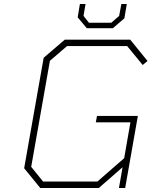

<svg xmlns="http://www.w3.org/2000/svg" viewBox="-20 -934 753 954"><path d="M411 -794 366 -848 377 -914H405L395 -855L422 -821H533L572 -855L583 -914H610L598 -843L541 -794ZM180 0 100 -98 197 -647 302 -737H627L713 -631L689 -611L612 -705H313L228 -632L135 -105L194 -32H464L597 -148L628 -326H456L462 -358H665L602 0H571L589 -103L471 0Z"/></svg>

Font: Tomorrow ExtraLight
Style: Italic
Weight: 275
Italic angle: -10°
Designer: Tony de Marco, Monica Rizzolli
Foundry: Just in Type
Version: Version 2.002